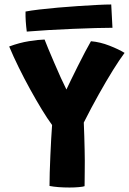

<svg xmlns="http://www.w3.org/2000/svg" viewBox="-20 -838 576 857"><path d="M212.5 -280Q191.5 -308.5 166.2 -350Q141 -391.5 114.5 -439.5Q88 -487.5 63.8 -536.8Q39.5 -586 21 -630.5Q67 -647.5 109.5 -654.2Q152 -661 179 -661.5Q183.5 -649.5 195.2 -621.2Q207 -593 221.8 -558.5Q236.5 -524 251.2 -491.5Q266 -459 276.5 -438.5Q283 -452.5 296.8 -481Q310.5 -509.5 327.5 -543.2Q344.5 -577 360.2 -607Q376 -637 386 -654Q427 -650.5 468.5 -634.2Q510 -618 536 -602Q514 -572.5 484.2 -524.8Q454.5 -477 421 -417.2Q387.5 -357.5 354 -291Q355.5 -263.5 356.2 -230.8Q357 -198 357.8 -168.5Q358.5 -139 358.5 -120.5Q358.5 -98 358.2 -73.8Q358 -49.5 357.8 -30.8Q357.5 -12 357.5 -7Q351.5 -4.5 332.2 -2.8Q313 -1 290.5 -1Q237 -1 201 -8Q201 -33 202 -68.5Q203 -104 204.8 -143Q206.5 -182 208.5 -218Q210.5 -254 212.5 -280ZM482 -714Q454 -714 407 -712.8Q360 -711.5 305.2 -709.2Q250.5 -707 196.2 -703.8Q142 -700.5 99.5 -697Q96.5 -720 95 -742.2Q93.5 -764.5 94 -786.5Q117 -791 155 -795.5Q193 -800 238.5 -804Q284 -808 329.5 -811Q375 -814 413.8 -816Q452.5 -818 476.5 -818Z"/></svg>

Font: Grandstander
Style: Bold
Weight: 700
Designer: Tyler Finck
Foundry: Etcetera Type Co
Version: Version 1.200; ttfautohint (v1.8.3)